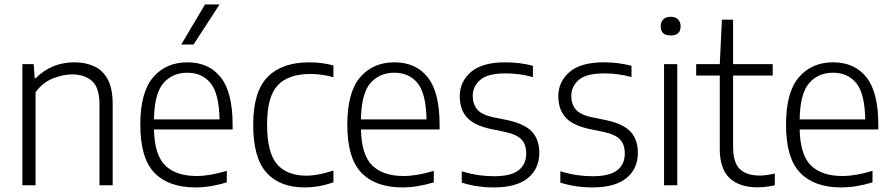

<svg xmlns="http://www.w3.org/2000/svg" viewBox="-20 -828 3987 858"><path d="M80 0V-541.5H130.5L135 -478.5H139.5Q210 -549.5 312.5 -549.5Q362.5 -549.5 401.2 -531.5Q440 -513.5 461.8 -472.8Q483.5 -432 483.5 -363.5V0H424.5V-361.5Q424.5 -436.5 391.2 -466Q358 -495.5 301.5 -495.5Q262.5 -495.5 217 -477.8Q171.5 -460 139 -416V0Z M853 9.5Q733.5 9.5 670.2 -55.8Q607 -121 607 -271Q607 -416 664.5 -482.8Q722 -549.5 817.5 -549.5Q913 -549.5 966.2 -482.8Q1019.5 -416 1019.5 -270V-249.5H668Q670.5 -135 718.8 -88.2Q767 -41.5 859 -41.5Q917 -41.5 993.5 -64.5V-13Q955 -1.5 920.8 4Q886.5 9.5 853 9.5ZM817 -503Q750.5 -503 710.2 -456.5Q670 -410 668 -294.5H961Q959 -409.5 921.2 -456.2Q883.5 -503 817 -503ZM790 -629 896 -808H961L845 -629Z M1340.5 9.5Q1231 9.5 1171.2 -56.2Q1111.5 -122 1111.5 -270.5Q1111.5 -419 1176 -484.2Q1240.5 -549.5 1362 -549.5Q1389 -549.5 1417 -546Q1445 -542.5 1470 -535.5V-483Q1417 -497.5 1367 -497.5Q1269.5 -497.5 1221.5 -447.2Q1173.5 -397 1173.5 -272.5Q1173.5 -145.5 1218 -94.2Q1262.5 -43 1348.5 -43Q1374.5 -43 1404.2 -48.5Q1434 -54 1470 -66V-13.5Q1406.5 9.5 1340.5 9.5Z M1778 9.5Q1658.5 9.5 1595.2 -55.8Q1532 -121 1532 -271Q1532 -416 1589.5 -482.8Q1647 -549.5 1742.5 -549.5Q1838 -549.5 1891.2 -482.8Q1944.5 -416 1944.5 -270V-249.5H1593Q1595.5 -135 1643.8 -88.2Q1692 -41.5 1784 -41.5Q1842 -41.5 1918.5 -64.5V-13Q1880 -1.5 1845.8 4Q1811.5 9.5 1778 9.5ZM1742 -503Q1675.5 -503 1635.2 -456.5Q1595 -410 1593 -294.5H1886Q1884 -409.5 1846.2 -456.2Q1808.5 -503 1742 -503Z M2187.5 9.5Q2109.5 9.5 2043.5 -12V-62.5Q2083.5 -50.5 2118 -45.5Q2152.5 -40.5 2188 -40.5Q2263 -40.5 2297.2 -67Q2331.5 -93.5 2331.5 -141.5Q2331.5 -183 2310.2 -205Q2289 -227 2239 -238L2169.5 -252.5Q2096 -269 2065.2 -305Q2034.5 -341 2034.5 -397.5Q2034.5 -463 2084.5 -506.2Q2134.5 -549.5 2238.5 -549.5Q2302.5 -549.5 2361.5 -534V-483.5Q2328.5 -492.5 2299.8 -496.2Q2271 -500 2239 -500Q2159 -500 2125.8 -470.8Q2092.5 -441.5 2092.5 -399.5Q2092.5 -363 2112.2 -339.2Q2132 -315.5 2182 -304.5L2251 -290.5Q2326.5 -273.5 2358.2 -238.5Q2390 -203.5 2390 -145Q2390 -73.5 2338.8 -32Q2287.5 9.5 2187.5 9.5Z M2628 9.5Q2550 9.5 2484 -12V-62.5Q2524 -50.5 2558.5 -45.5Q2593 -40.5 2628.5 -40.5Q2703.5 -40.5 2737.8 -67Q2772 -93.5 2772 -141.5Q2772 -183 2750.8 -205Q2729.5 -227 2679.5 -238L2610 -252.5Q2536.5 -269 2505.8 -305Q2475 -341 2475 -397.5Q2475 -463 2525 -506.2Q2575 -549.5 2679 -549.5Q2743 -549.5 2802 -534V-483.5Q2769 -492.5 2740.2 -496.2Q2711.5 -500 2679.5 -500Q2599.5 -500 2566.2 -470.8Q2533 -441.5 2533 -399.5Q2533 -363 2552.8 -339.2Q2572.5 -315.5 2622.5 -304.5L2691.5 -290.5Q2767 -273.5 2798.8 -238.5Q2830.5 -203.5 2830.5 -145Q2830.5 -73.5 2779.2 -32Q2728 9.5 2628 9.5Z M2947.5 0V-541.5H3006.5V0ZM2977 -669.5Q2932.5 -669.5 2932.5 -710.5Q2932.5 -730 2944.2 -741.5Q2956 -753 2977 -753Q2998 -753 3009.8 -741.5Q3021.5 -730 3021.5 -710.5Q3021.5 -669.5 2977 -669.5Z M3364 9Q3285 9 3240.8 -31.8Q3196.5 -72.5 3196.5 -163V-490.5H3091V-541.5H3196.5L3206 -740H3256V-541.5H3433V-490.5H3256V-173Q3256 -101.5 3286 -72.5Q3316 -43.5 3374.5 -43.5Q3403.5 -43.5 3442.5 -52.5V0Q3403 9 3364 9Z M3738.5 9.5Q3619 9.5 3555.8 -55.8Q3492.5 -121 3492.5 -271Q3492.5 -416 3550 -482.8Q3607.5 -549.5 3703 -549.5Q3798.5 -549.5 3851.8 -482.8Q3905 -416 3905 -270V-249.5H3553.5Q3556 -135 3604.2 -88.2Q3652.5 -41.5 3744.5 -41.5Q3802.5 -41.5 3879 -64.5V-13Q3840.5 -1.5 3806.2 4Q3772 9.5 3738.5 9.5ZM3702.5 -503Q3636 -503 3595.8 -456.5Q3555.5 -410 3553.5 -294.5H3846.5Q3844.5 -409.5 3806.8 -456.2Q3769 -503 3702.5 -503Z"/></svg>

Font: Encode Sans Lt
Style: Regular
Weight: 300
Designer: Multiple Designers
Foundry: Impallari Type
Version: Version 3.002; ttfautohint (v1.8.3) -l 8 -r 50 -G 200 -x 14 